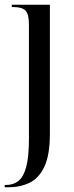

<svg xmlns="http://www.w3.org/2000/svg" viewBox="-26 -556 316 816"><path d="M-6 240V230H1Q31 230 52.5 213Q74 196 85.5 153Q97 110 97 33V-452Q97 -497 82 -511.5Q67 -526 31 -526H24V-536H186V12Q186 102 163 151.5Q140 201 100 220.5Q60 240 9 240Z"/></svg>

Font: Noto Serif Display Condensed
Style: Regular
Weight: 400
Width: 3
Designer: Monotype Design Team
Foundry: Monotype Imaging Inc.
Version: Version 2.009